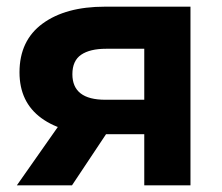

<svg xmlns="http://www.w3.org/2000/svg" viewBox="-20 -558 668 578"><path d="M414.3 0V-179.2L435.7 -154.1H286.5Q171 -154.1 104.8 -202.3Q38.7 -250.4 38.7 -340.2Q38.7 -436 108.2 -487Q177.8 -537.9 295.5 -537.9H553.4V0ZM30.7 0 174.3 -204.6H332.9L196.7 0ZM414.3 -226.9V-450.7L435.7 -411.2H299.3Q250.8 -411.2 224.3 -393.2Q197.9 -375.1 197.9 -334.6Q197.9 -257.7 296.9 -257.7H435.7Z"/></svg>

Font: Montserrat Alternates Thin
Style: Regular
Weight: 100
Designer: Julieta Ulanovsky
Foundry: Julieta Ulanovsky
Version: Version 9.000